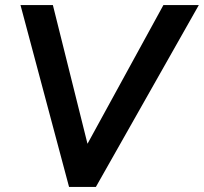

<svg xmlns="http://www.w3.org/2000/svg" viewBox="-20 -739 806 759"><path d="M253 0 61 -719H189L334 -138H308L626 -719H766L359 0Z"/></svg>

Font: Nunitoga
Style: Bold Italic
Weight: 700
Italic angle: -9°
Designer: Vernon Adams
Foundry: Vernon Adams
Version: Version 1.0